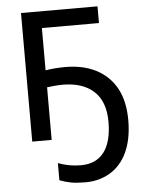

<svg xmlns="http://www.w3.org/2000/svg" viewBox="-62 -763 800 1062"><g transform="rotate(-5 337.5 -232.0)"><path d="M291 -298.8C364.3 -298.8 421.4 -279.8 462.9 -242.2C504.4 -204.1 524.9 -147.5 524.9 -71.8C524.9 73.2 466.3 153.8 353 153.8C306.2 153.8 267.1 146 226.1 130.9V226.1C246.6 233.9 267.6 239.7 289.1 244.1C310.1 248 337.4 250 370.1 250C419.9 250 464.8 238.3 504.9 214.8C585 167.5 634.8 72.3 634.8 -71.8C634.8 -142.6 621.6 -202.1 595.2 -250C542 -345.7 442.4 -395 314 -395C275.4 -395 231 -391.6 203.1 -386.2V-621.1H520V-713.9H95.2V0H203.1V-292C212.4 -293.5 225.6 -294.9 243.2 -296.4C260.3 -297.9 276.4 -298.8 291 -298.8Z"/></g></svg>

Font: Noto Reveo Sans
Style: Regular
Weight: 500
Designer: Monotype Design Team
Foundry: Monotype Imaging Inc.
Version: Version 2.007